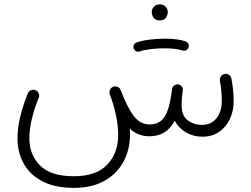

<svg xmlns="http://www.w3.org/2000/svg" viewBox="-20 -617 1171 894"><path d="M61.5 26.9Q61.5 -21.5 74.5 -74.5Q87.4 -127.4 109.4 -182.1Q113.8 -192.4 124.3 -196.8Q134.8 -201.2 145 -197.3Q155.8 -192.9 160.2 -182.4Q164.6 -171.9 160.2 -161.6Q140.1 -112.3 128.4 -64Q116.7 -15.6 116.7 26.9Q116.7 103.5 166.5 153.6Q216.3 203.6 323.7 203.6Q428.2 203.6 479.2 149.7Q530.3 95.7 530.3 11.7Q530.3 -30.8 520 -80.1Q509.8 -129.4 491.2 -177.7Q487.8 -188 492.2 -198.5Q496.6 -209 506.8 -212.9Q511.7 -214.8 517.1 -214.8Q535.6 -214.4 542 -197.3Q574.2 -113.3 604 -75.4Q633.8 -37.6 675.8 -37.6Q702.6 -37.6 722.2 -49.1Q741.7 -60.5 755.4 -90.3Q769 -120.1 777.3 -174.8Q778.8 -187 781.2 -202.1Q782.2 -212.4 790.8 -218.8Q799.3 -225.1 809.6 -224.1Q819.8 -222.7 826.2 -214.1Q832.5 -205.6 831.1 -195.8Q830.1 -187 828.6 -178.2Q825.7 -152.3 825.7 -126Q825.7 -78.6 854 -57.1Q882.3 -35.6 919.4 -35.6Q964.4 -35.6 988.5 -67.1Q1012.7 -98.6 1012.7 -147Q1012.7 -193.8 1003.9 -241.2Q1002 -252 1008.5 -261.2Q1015.1 -270.5 1025.9 -272.5Q1037.1 -274.9 1046.4 -268.3Q1055.7 -261.7 1057.6 -250.5Q1063 -222.2 1065.4 -197.5Q1067.9 -172.9 1067.9 -144Q1067.9 -100.6 1050.5 -63.2Q1033.2 -25.9 1000.7 -3.2Q968.3 19.5 922.4 19.5Q880.9 19.5 846.4 -0.2Q812 -20 793.5 -54.7Q773.4 -17.1 744.1 0.2Q714.8 17.6 675.3 17.6Q623.5 17.6 584.5 -17.6Q585.4 -3.9 585.4 8.8Q585.4 79.6 554.9 136Q524.4 192.4 466.1 225.1Q407.7 257.8 324.2 257.8Q237.3 257.8 179 228Q120.6 198.2 91.1 146Q61.5 93.8 61.5 26.9ZM686.5 -562Q686.5 -574.7 696.8 -585.7Q707 -596.7 724.1 -596.7Q744.1 -596.7 755.4 -580.6Q761.2 -571.3 761.2 -561Q761.2 -548.8 753.4 -535.4Q745.6 -522 723.1 -522Q708 -522 700.2 -528.8Q692.4 -535.6 689.5 -544.9Q686.5 -553.2 686.5 -562ZM602.1 -392.1Q599.6 -400.4 603.8 -408.7Q607.9 -417 616.7 -419.4Q642.1 -428.2 677.5 -432.6Q712.9 -437 747.6 -437Q777.3 -437 803 -433.6Q828.6 -430.2 846.7 -423.3Q855 -418.9 858.2 -409.7Q861.3 -400.4 856 -392.1Q846.7 -377 830.6 -381.8Q816.9 -386.7 794.4 -389.4Q772 -392.1 747.6 -392.1Q713.9 -392.1 682.4 -388.4Q650.9 -384.8 629.9 -377.4Q620.6 -374.5 612.5 -379.4Q604.5 -384.3 602.1 -392.1Z"/></svg>

Font: Mikhak Light
Style: Regular
Weight: 300
Designer: Amin Abedi
Version: Version 3.3